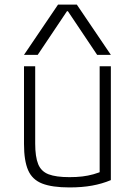

<svg xmlns="http://www.w3.org/2000/svg" viewBox="-20 -810 590 840"><path d="M284 10Q208 10 164.5 -7Q121 -24 103 -65.5Q85 -107 85 -180V-520H134V-182Q134 -124 147 -92Q160 -60 192.5 -47.5Q225 -35 284 -35Q315 -35 340 -38Q365 -41 388.5 -47.5Q412 -54 436 -65L416 -34V-520H465V-22Q427 -6 383 2Q339 10 284 10ZM85 -570 234 -790H316L465 -570H405L277 -761H273L145 -570Z"/></svg>

Font: M PLUS Code Latin SemiExpanded Light
Style: Regular
Weight: 300
Width: 6
Designer: Coji Morishita
Foundry: UNDERFOREST DESIGN
Version: Version 1.002; ttfautohint (v1.8.3)